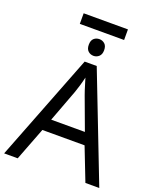

<svg xmlns="http://www.w3.org/2000/svg" viewBox="-178 -1106 994 1210"><g transform="rotate(20 319.5 -500.5)"><path d="M466 -1001V-930H169V-1001ZM319 -882Q339 -882 354.5 -868.5Q370 -855 370 -826Q370 -798 354.5 -784Q339 -770 319 -770Q297 -770 282 -784Q267 -798 267 -826Q267 -855 282 -868.5Q297 -882 319 -882ZM545 0 459 -221H176L91 0H0L279 -717H360L638 0ZM352 -517Q349 -525 342 -546Q335 -567 328.5 -589.5Q322 -612 318 -624Q311 -593 302 -563.5Q293 -534 287 -517L206 -301H432Z"/></g></svg>

Font: Noto Sans Living
Style: Regular
Weight: 400
Designer: Monotype Design Team
Foundry: Monotype Imaging Inc.
Version: Version 2.013; ttfautohint (v1.8.4.7-5d5b)